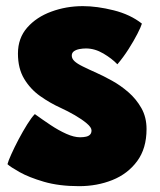

<svg xmlns="http://www.w3.org/2000/svg" viewBox="-20 -584 534 642"><path d="M244.5 38.5Q177.5 38.5 127 23.8Q76.5 9 45.5 -8.5Q14.5 -26 5 -35Q7.5 -45.5 17.8 -68.2Q28 -91 42.2 -118Q56.5 -145 71 -168.2Q85.5 -191.5 96.5 -202.5Q122 -184 149 -166Q176 -148 201.8 -136.5Q227.5 -125 247.5 -125Q259 -125 267.8 -127Q276.5 -129 281.2 -134Q286 -139 286 -148Q286 -158 270 -171.5Q254 -185 230.2 -198.8Q206.5 -212.5 183.5 -223Q147 -239.5 114.2 -262.8Q81.5 -286 60.8 -320.5Q40 -355 40 -405Q40 -456.5 71 -491.8Q102 -527 151.8 -545.2Q201.5 -563.5 257 -563.5Q304.5 -563.5 360.2 -549.5Q416 -535.5 454.5 -505Q451.5 -494.5 439.5 -471Q427.5 -447.5 410 -420Q392.5 -392.5 372.5 -369Q354.5 -388 325.8 -405Q297 -422 267.5 -422Q257 -422 246 -420Q235 -418 227.5 -412.8Q220 -407.5 220 -398Q220 -388 229 -379.5Q238 -371 256.8 -361.8Q275.5 -352.5 303.5 -340Q326 -330 354.5 -314.2Q383 -298.5 409.2 -275.8Q435.5 -253 452.8 -222.5Q470 -192 470 -152.5Q470 -87.5 438.5 -45Q407 -2.5 355.8 18Q304.5 38.5 244.5 38.5Z"/></svg>

Font: Grandstander Thin Black
Style: Regular
Weight: 900
Version: Version 1.200